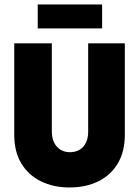

<svg xmlns="http://www.w3.org/2000/svg" viewBox="-20 -817 616 851"><path d="M288.2 13.9Q217.4 13.9 161.8 -13.2Q106.2 -40.3 74.7 -92.4Q43.1 -144.4 43.1 -219.4V-625H209.7V-234.7Q209.7 -205.6 220.1 -184.7Q230.6 -163.9 248.6 -153.1Q266.7 -142.4 290.3 -142.4Q313.9 -142.4 331.9 -152.8Q350 -163.2 360.4 -183.7Q370.8 -204.2 370.8 -232.6V-625H533.3V-220.8Q533.3 -145.1 502.1 -92.7Q470.8 -40.3 415.6 -13.2Q360.4 13.9 288.2 13.9ZM147.2 -691V-797.2H432.6V-691Z"/></svg>

Font: Afacad Flux ExtraBold
Style: Regular
Weight: 800
Designer: Kristian Moeller
Foundry: Dicotype
Version: Version 1.100